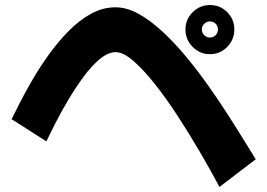

<svg xmlns="http://www.w3.org/2000/svg" viewBox="-20 -730 1061 762"><path d="M813 -515Q773 -515 744.5 -544Q716 -573 716 -613Q716 -653 744.5 -681.5Q773 -710 813 -710Q854 -710 882 -681.5Q910 -653 910 -613Q910 -573 882 -544Q854 -515 813 -515ZM851 12Q816 -54 773 -127.5Q730 -201 684 -271.5Q638 -342 593 -398.5Q548 -455 508.5 -489Q469 -523 439 -523Q409 -523 376 -495.5Q343 -468 311 -424.5Q279 -381 250 -332Q221 -283 199 -239.5Q177 -196 164 -169L26 -257Q38 -281 59 -322.5Q80 -364 109.5 -414.5Q139 -465 175 -515Q211 -565 253 -607.5Q295 -650 341.5 -675.5Q388 -701 438 -701Q483 -701 530 -675Q577 -649 625 -604.5Q673 -560 719 -504.5Q765 -449 807 -389.5Q849 -330 885 -274Q921 -218 949 -172Q977 -126 995 -98ZM813 -581Q827 -581 836 -590.5Q845 -600 845 -613Q845 -626 836 -635.5Q827 -645 813 -645Q800 -645 790.5 -635.5Q781 -626 781 -613Q781 -600 790.5 -590.5Q800 -581 813 -581Z"/></svg>

Font: Mochiy Pop P One
Style: Regular
Weight: 400
Designer: FONTDASU
Foundry: FONTDASU / Google Inc. / Adobe
Version: Version 2.000